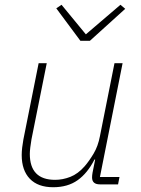

<svg xmlns="http://www.w3.org/2000/svg" viewBox="-20 -773 591 805"><path d="M176 -508 112 -189Q109 -172 107 -155Q105 -138 105 -128Q105 -19 211 -19Q243 -19 275 -31.5Q307 -44 335 -76Q354 -98 372.5 -129Q391 -160 399 -202L460 -508H494L399 -31H481L475 0H399Q366 0 366 -29Q366 -34 366.5 -38.5Q367 -43 368 -49L379 -104H376Q347 -47 305.5 -17.5Q264 12 203 12Q139 12 105 -23.5Q71 -59 71 -123Q71 -137 73 -154.5Q75 -172 78 -188L142 -508ZM317 -602 216 -738 238 -753 340 -629 485 -753 505 -736 357 -602Z"/></svg>

Font: IBM Plex Sans ExtLt
Style: Italic
Weight: 200
Italic angle: -11°
Designer: Mike Abbink, Paul van der Laan, Pieter van Rosmalen
Foundry: Bold Monday
Version: Version 3.005